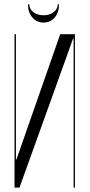

<svg xmlns="http://www.w3.org/2000/svg" viewBox="-20 -855 408 875"><path d="M254.4 -699 69.1 -168.8 55.2 -128.8H52.6V-168.8V-699H46.2V0H68.8L298.6 -639.1L312.9 -679.1H315.5V-639.1V0H321.5V-699ZM243.2 -835.4H248.9Q248.9 -798.2 229.3 -775.2Q209.8 -752.2 178.5 -752.2Q147.3 -752.2 127.4 -775.5Q107.5 -798.8 107.5 -835.4H113.5Q113.5 -813.8 132.2 -799.6Q151 -785.4 178.8 -785.4Q205.8 -785.4 224.5 -799.9Q243.2 -814.4 243.2 -835.4Z"/></svg>

Font: Moniqa Black
Style: Regular
Weight: 900
Designer: Rajesh Rajput
Foundry: Rajesh Rajput
Version: Version 1.000